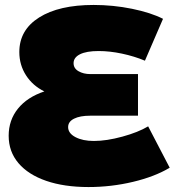

<svg xmlns="http://www.w3.org/2000/svg" viewBox="-20 -739 715 775"><path d="M255 -226Q255 -201 284.5 -185.5Q314 -170 359 -170Q410 -170 474 -187.5Q538 -205 578 -229L665 -62Q605 -26 517 -5Q429 16 337 16Q239 16 166.5 -9Q94 -34 54.5 -80.5Q15 -127 15 -191Q15 -254 52.5 -300.5Q90 -347 159 -370Q112 -393 85 -435Q58 -477 58 -529Q58 -618 138 -668.5Q218 -719 358 -719Q437 -719 513 -703.5Q589 -688 638 -663L565 -494Q522 -512 472.5 -522.5Q423 -533 378 -533Q329 -533 303 -520Q277 -507 277 -484Q277 -463 297 -451.5Q317 -440 344 -440H537V-272H344Q303 -272 279 -260Q255 -248 255 -226Z"/></svg>

Font: TypoPRO Montserrat Alternates
Style: Regular
Weight: 900
Designer: Julieta Ulanovsky
Foundry: Julieta Ulanovsky
Version: Version 6.001